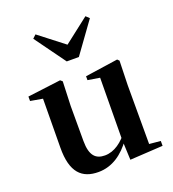

<svg xmlns="http://www.w3.org/2000/svg" viewBox="-151 -953 980 1085"><g transform="rotate(-20 339.0 -410.5)"><path d="M255.7 16.2C339.9 16.2 406.2 -33 456 -103H503.2L469.6 -153.8C430.2 -98 378.5 -59.5 321.8 -59.5C267.4 -59.5 234.7 -88.6 234.7 -177.8V-388.7L240.2 -534.8L228 -545.4L28.4 -520.2V-493.5L132 -475.4L102 -497.7L99.3 -187.9C97.6 -37 157.3 16.2 255.7 16.2ZM447.6 12.4 645.6 0.7V-28.5L577.6 -35V-388.7L581.6 -534.8L570.9 -545.4L373.7 -516.6V-493.2L445.6 -481.6L442.4 -111.9V-109.4ZM185.9 -836.7 165.8 -817.8 299.9 -632.7H372.7L506.4 -817.8L486.3 -836.7L299.7 -691.7H373Z"/></g></svg>

Font: Source Han Serif TW VF
Style: Regular
Weight: 250
Designer: Ryoko NISHIZUKA 西塚涼子 (kana & ideographs); Frank Grießhammer (Latin, Greek & Cyrillic); Wenlong ZHANG 张文龙 (bopomofo); San
Foundry: Adobe
Version: Version 2.002;hotconv 1.1.0;makeotfexe 2.6.0